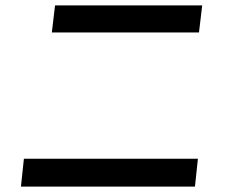

<svg xmlns="http://www.w3.org/2000/svg" viewBox="-20 -708 840 715"><path d="M733 -688H185L173 -587H721ZM717 -117H69L58 -13H706Z"/></svg>

Font: Smiley Sans Oblique
Style: Regular
Weight: 400
Italic angle: -8°
Designer: oooooohmygosh, Nagisa Chen, Janine Sui, Heda Shi, Jian Li
Foundry: atelierAnchor
Version: Version 2.0.1